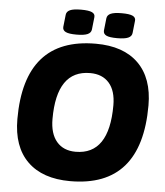

<svg xmlns="http://www.w3.org/2000/svg" viewBox="-59 -928 849 988"><g transform="rotate(5 365.5 -434.0)"><path d="M340 8Q197 8 119.5 -68Q42 -144 42 -287Q42 -708 411 -708Q554 -708 631 -632Q708 -556 708 -415Q708 8 340 8ZM355 -145Q528 -145 528 -400Q528 -475 493 -515Q458 -555 395 -555Q222 -555 222 -303Q222 -227 257 -186Q292 -145 355 -145ZM517 -746Q477 -746 461 -754Q445 -762 446 -779L453 -843Q455 -860 473 -868Q491 -876 530 -876Q570 -876 586.5 -868Q603 -860 601 -843L594 -779Q592 -762 574 -754Q556 -746 517 -746ZM307 -746Q268 -746 251.5 -754Q235 -762 236 -779L243 -843Q245 -860 263 -868Q281 -876 320 -876Q360 -876 376.5 -868Q393 -860 391 -843L384 -779Q382 -762 364 -754Q346 -746 307 -746Z"/></g></svg>

Font: Asap ExtraBold
Style: Italic
Weight: 800
Italic angle: -6°
Designer: Pablo Cosgaya
Foundry: Omnibus-Type
Version: Version 3.001; ttfautohint (v1.8.4.7-5d5b)